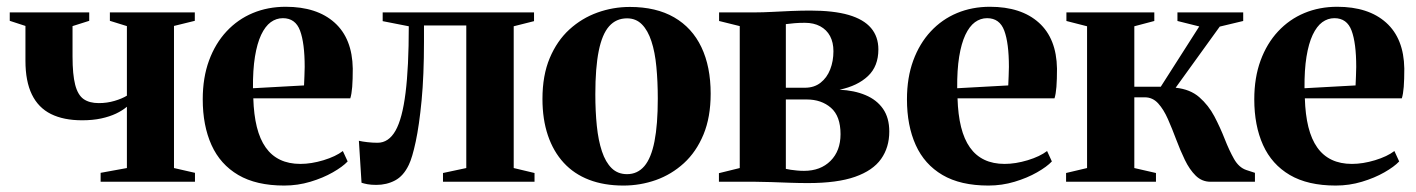

<svg xmlns="http://www.w3.org/2000/svg" viewBox="-20 -550 4286 581"><path d="M284.5 0V-27L364 -41.5V-227Q350.5 -215.5 331 -206.2Q311.5 -197 286 -191.5Q260.5 -186 228.5 -186Q172.5 -186 134.2 -205Q96 -224 76.5 -264Q57 -304 57 -366V-471.5L9.5 -487V-512.5H250V-487L199.5 -471V-379Q199.5 -324.5 207.5 -293.5Q215.5 -262.5 233 -250.2Q250.5 -238 279 -238Q304 -238 326.8 -244.8Q349.5 -251.5 364 -260.5V-471L312.5 -487V-512.5H569.5V-487L506.5 -471.5V-41.5L570 -27V0Z M840 11.5Q755.5 11.5 701 -20.5Q646.5 -52.5 620 -111.2Q593.5 -170 593.5 -249.5Q593.5 -315 612.5 -366.8Q631.5 -418.5 665.5 -455Q699.5 -491.5 745 -510.5Q790.5 -529.5 844.5 -529.5Q939 -529.5 992.5 -481.5Q1046 -433.5 1047.5 -342.5Q1047.5 -309.5 1045.8 -287.2Q1044 -265 1040 -252.5H746.5Q748 -203 757.2 -165.8Q766.5 -128.5 784 -103.8Q801.5 -79 827.8 -66.5Q854 -54 889 -54Q922 -54 959 -65.2Q996 -76.5 1017.5 -93L1032 -61.5Q1017 -45.5 987.2 -28.5Q957.5 -11.5 919.2 0Q881 11.5 840 11.5ZM745.5 -283 900 -291.5Q901 -306 901.2 -319.5Q901.5 -333 902 -347.5Q902 -419.5 888 -457.2Q874 -495 836 -495Q816 -495 799.2 -482.8Q782.5 -470.5 770.2 -444.5Q758 -418.5 751.5 -378.5Q745 -338.5 745.5 -283Z M1119 9.5Q1103 9.5 1092.2 7.5Q1081.5 5.5 1074 3L1066 -124Q1076.5 -121.5 1091.8 -119.8Q1107 -118 1122.5 -118Q1156 -118 1176.8 -154.5Q1197.5 -191 1207.2 -269Q1217 -347 1217 -470.5L1138 -486V-512.5H1596V-486L1534.5 -470.5V-41.5L1597.5 -26.5V0H1320.5V-26.5L1391 -41.5V-473H1263V-424Q1263 -322 1255.8 -246.2Q1248.5 -170.5 1238 -121.5Q1227.5 -72.5 1217 -51Q1201 -17.5 1175.5 -4Q1150 9.5 1119 9.5Z M1621.5 -250.5Q1621.5 -322 1643.5 -374.2Q1665.5 -426.5 1703 -460.8Q1740.5 -495 1787.8 -512Q1835 -529 1886 -529Q1965.5 -529 2020 -497.5Q2074.5 -466 2102.5 -407.2Q2130.5 -348.5 2130.5 -266.5Q2130.5 -195.5 2108.8 -143Q2087 -90.5 2049.5 -56.2Q2012 -22 1964.8 -5.2Q1917.5 11.5 1866.5 11.5Q1808 11.5 1762.5 -6Q1717 -23.5 1685.8 -57.5Q1654.5 -91.5 1638 -140.2Q1621.5 -189 1621.5 -250.5ZM1877.5 -23Q1909 -23 1929.8 -47.2Q1950.5 -71.5 1960.5 -122.2Q1970.5 -173 1970.5 -251.5Q1970.5 -303.5 1966.2 -348Q1962 -392.5 1951.2 -425.2Q1940.5 -458 1922.5 -476.2Q1904.5 -494.5 1877.5 -494.5Q1844.5 -494.5 1823.2 -470.5Q1802 -446.5 1791.8 -395.8Q1781.5 -345 1781.5 -265Q1781.5 -213.5 1786 -169.2Q1790.5 -125 1801.5 -92Q1812.5 -59 1831 -41Q1849.5 -23 1877.5 -23Z M2425 4Q2399 4 2370 3Q2341 2 2313.8 1Q2286.5 0 2265 0H2155.5V-26L2218.5 -41.5V-471L2156 -486.5V-512.5H2265.5Q2287.5 -512.5 2316 -514Q2344.5 -515.5 2375 -516.8Q2405.5 -518 2432 -518Q2502.5 -518 2548 -504.8Q2593.5 -491.5 2615.8 -465.2Q2638 -439 2638 -400.5Q2638 -349.5 2606.5 -319.8Q2575 -290 2520.5 -278.5Q2565 -276.5 2599 -262.2Q2633 -248 2652 -220.8Q2671 -193.5 2671 -152Q2671 -104 2646.2 -69Q2621.5 -34 2567.5 -15Q2513.5 4 2425 4ZM2413 -33Q2463 -33 2493.2 -63.2Q2523.5 -93.5 2523.5 -144Q2523.5 -198.5 2494.5 -223.8Q2465.5 -249 2421 -249H2358V-39Q2364.5 -37.5 2373 -36.2Q2381.5 -35 2391.8 -34Q2402 -33 2413 -33ZM2358 -284.5H2415.5Q2444 -284.5 2463.2 -299.8Q2482.5 -315 2492.2 -340Q2502 -365 2502 -395Q2502 -421.5 2491.8 -440.8Q2481.5 -460 2462 -470.5Q2442.5 -481 2415.5 -481Q2398.5 -481 2384.2 -479.8Q2370 -478.5 2358 -477Z M2971 11.5Q2886.5 11.5 2832 -20.5Q2777.5 -52.5 2751 -111.2Q2724.5 -170 2724.5 -249.5Q2724.5 -315 2743.5 -366.8Q2762.5 -418.5 2796.5 -455Q2830.5 -491.5 2876 -510.5Q2921.5 -529.5 2975.5 -529.5Q3070 -529.5 3123.5 -481.5Q3177 -433.5 3178.5 -342.5Q3178.5 -309.5 3176.8 -287.2Q3175 -265 3171 -252.5H2877.5Q2879 -203 2888.2 -165.8Q2897.5 -128.5 2915 -103.8Q2932.5 -79 2958.8 -66.5Q2985 -54 3020 -54Q3053 -54 3090 -65.2Q3127 -76.5 3148.5 -93L3163 -61.5Q3148 -45.5 3118.2 -28.5Q3088.5 -11.5 3050.2 0Q3012 11.5 2971 11.5ZM2876.5 -283 3031 -291.5Q3032 -306 3032.2 -319.5Q3032.5 -333 3033 -347.5Q3033 -419.5 3019 -457.2Q3005 -495 2967 -495Q2947 -495 2930.2 -482.8Q2913.5 -470.5 2901.2 -444.5Q2889 -418.5 2882.5 -378.5Q2876 -338.5 2876.5 -283Z M3206 0V-26.5L3269.5 -41.5V-470.5L3207 -486.5V-512.5H3473V-486.5L3412.5 -470.5V-287.5H3492.5L3609 -470L3543 -486.5V-512.5H3742V-486.5L3671 -469.5L3537.5 -284.5Q3581.5 -280 3609.2 -255.8Q3637 -231.5 3654.8 -197.8Q3672.5 -164 3686 -129.5Q3699.5 -95 3714.2 -69Q3729 -43 3751.5 -35.5L3777.5 -27V0H3643Q3617 0 3598.2 -18.5Q3579.5 -37 3565.5 -66Q3551.5 -95 3539.2 -127.8Q3527 -160.5 3514.2 -189.5Q3501.5 -218.5 3484.8 -237Q3468 -255.5 3444.5 -255.5H3412.5V-41.5L3478 -26.5V0Z M4022 11.5Q3937.5 11.5 3883 -20.5Q3828.5 -52.5 3802 -111.2Q3775.5 -170 3775.5 -249.5Q3775.5 -315 3794.5 -366.8Q3813.5 -418.5 3847.5 -455Q3881.5 -491.5 3927 -510.5Q3972.5 -529.5 4026.5 -529.5Q4121 -529.5 4174.5 -481.5Q4228 -433.5 4229.5 -342.5Q4229.5 -309.5 4227.8 -287.2Q4226 -265 4222 -252.5H3928.5Q3930 -203 3939.2 -165.8Q3948.5 -128.5 3966 -103.8Q3983.5 -79 4009.8 -66.5Q4036 -54 4071 -54Q4104 -54 4141 -65.2Q4178 -76.5 4199.5 -93L4214 -61.5Q4199 -45.5 4169.2 -28.5Q4139.5 -11.5 4101.2 0Q4063 11.5 4022 11.5ZM3927.5 -283 4082 -291.5Q4083 -306 4083.2 -319.5Q4083.5 -333 4084 -347.5Q4084 -419.5 4070 -457.2Q4056 -495 4018 -495Q3998 -495 3981.2 -482.8Q3964.5 -470.5 3952.2 -444.5Q3940 -418.5 3933.5 -378.5Q3927 -338.5 3927.5 -283Z"/></svg>

Font: Merriweather 120pt
Style: Bold
Weight: 700
Designer: Eben Sorkin
Foundry: Eben Sorkin
Version: Version 2.100